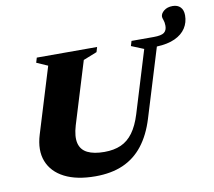

<svg xmlns="http://www.w3.org/2000/svg" viewBox="-89 -926 1164 1044"><g transform="rotate(-10 493.5 -404.5)"><path d="M297.5 -276Q280 -217 289.2 -179.5Q298.5 -142 333.5 -124.5Q368.5 -107 427 -107Q479.5 -107 518.5 -124.2Q557.5 -141.5 585.2 -179.5Q613 -217.5 632 -279L736.5 -621L668 -649L676 -676H798Q841 -676 856.5 -688Q872 -700 872 -725Q872 -744 867 -757.2Q862 -770.5 862 -776.5Q862 -794 880.5 -809Q899 -824 928.5 -824Q956 -824 971.5 -808Q987 -792 987 -762.5Q987 -723.5 967 -692.5Q947 -661.5 907 -643Q867 -624.5 806.5 -622L690.5 -243Q664 -157 619 -99.5Q574 -42 509 -13.5Q444 15 356 15Q253 15 186 -19.2Q119 -53.5 94.8 -115.5Q70.5 -177.5 96 -261L206.5 -622L145 -649L153 -676H486L478 -649L402.5 -619Z"/></g></svg>

Font: Newsreader 16pt 16pt ExtraBold
Style: Italic
Weight: 800
Italic angle: -17°
Version: Version 1.003